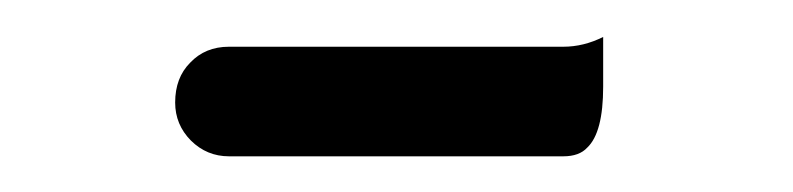

<svg xmlns="http://www.w3.org/2000/svg" viewBox="-20 -330 438 106"><path d="M106.4 -243.7H291Q299.8 -243.7 304.2 -248.5Q313 -256.8 313 -282.2V-309.6Q302.2 -304.2 291 -304.2H106.4Q93.3 -304.2 85 -295.4Q76.7 -287.1 76.7 -273.4Q76.7 -261.2 85.4 -252.4Q94.2 -243.7 106.4 -243.7Z"/></svg>

Font: YuPearl-ExtraLight
Style: ExtraLight
Weight: 200
Designer: Max Yao
Foundry: Max-Everyday
Version: Version 1.011; ttfautohint (v1.8.3)